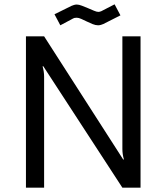

<svg xmlns="http://www.w3.org/2000/svg" viewBox="-20 -868 770 888"><path d="M550 -130 553 -131Q546 -155 546 -179V-700H630V0H546L180 -562L177 -561Q184 -537 184 -513V0H100V-700H184ZM311 -841Q315 -843 322 -845Q329 -847 335 -847Q345 -847 359 -841.5Q373 -836 387.5 -830Q402 -824 414.5 -818.5Q427 -813 435 -813Q440 -813 448 -816L510 -848L537 -797L458 -757Q454 -755 447 -753Q440 -751 434 -751Q422 -751 408.5 -756.5Q395 -762 381.5 -768.5Q368 -775 356 -780.5Q344 -786 335 -786Q328 -786 324 -785Q320 -784 306 -776L259 -751L232 -802Z"/></svg>

Font: Electrolize
Style: Regular
Weight: 400
Designer: Valery Zaveryaev
Foundry: Cyreal (www.cyreal.org)
Version: Version 1.002